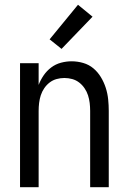

<svg xmlns="http://www.w3.org/2000/svg" viewBox="-20 -785 540 805"><path d="M64 0V-520H142V-429Q150 -450 163 -469Q176 -488 194.5 -502Q213 -516 235.5 -522Q258 -528 280 -528Q305 -528 329 -521Q353 -514 371.5 -498.5Q390 -483 403 -461.5Q416 -440 423.5 -416.5Q431 -393 433.5 -368.5Q436 -344 436 -320V0H358V-320Q358 -337 356 -353.5Q354 -370 349 -385.5Q344 -401 334.5 -415Q325 -429 312 -439Q299 -449 283 -453.5Q267 -458 250 -458Q233 -458 217 -453.5Q201 -449 188 -439Q175 -429 165.5 -415Q156 -401 151 -385.5Q146 -370 144 -353.5Q142 -337 142 -320V0ZM238 -580 188 -620 307 -765 368 -715Z"/></svg>

Font: Iosevka Algr
Style: Regular
Weight: 400
Monospace: yes
Designer: Belleve Invis
Foundry: Belleve Invis
Version: Version 26.0.2; ttfautohint (v1.8.3)